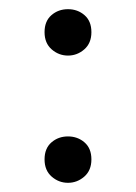

<svg xmlns="http://www.w3.org/2000/svg" viewBox="-20 -388 296 418"><path d="M163.5 -280.5Q148 -267 128 -267Q108 -267 92.5 -280.5Q77 -294 77 -318Q77 -342 92 -355Q107 -368 128 -368Q149 -368 164 -355Q179 -342 179 -318Q179 -294 163.5 -280.5ZM163.5 -3.5Q148 10 128 10Q108 10 92.5 -3.5Q77 -17 77 -41Q77 -65 92 -78Q107 -91 128 -91Q149 -91 164 -78Q179 -65 179 -41Q179 -17 163.5 -3.5Z"/></svg>

Font: Bellefair
Style: Regular
Weight: 400
Designer: Nick Shinn, Liron Lavi Turkenic
Foundry: Shinntype
Version: Version 1.003;PS 001.003;hotconv 1.0.88;makeotf.lib2.5.64775